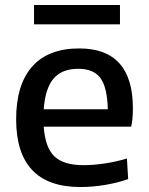

<svg xmlns="http://www.w3.org/2000/svg" viewBox="-20 -744 598 773"><path d="M304 9Q174 9 109.5 -59.5Q45 -128 45 -264Q45 -403 109.5 -476Q174 -549 299 -549Q515 -549 515 -308Q515 -261 508 -234H156Q162 -150 199 -114.5Q236 -79 316 -79Q356 -79 402.5 -86Q449 -93 491 -106L496 -23Q454 -8 403 0.5Q352 9 304 9ZM295 -467Q229 -467 195.5 -427.5Q162 -388 156 -304H414Q412 -392 384.5 -429.5Q357 -467 295 -467ZM117 -724H463V-646H117Z"/></svg>

Font: Encode Sans Normal
Style: Medium
Weight: 500
Designer: Pablo Impallari, Andres Torresi
Foundry: Pablo Impallari, Andres Torresi
Version: Version 1.000; ttfautohint (v1.00) -l 8 -r 50 -G 200 -x 14 -